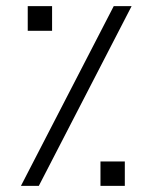

<svg xmlns="http://www.w3.org/2000/svg" viewBox="-20 -603 487 623"><path d="M349 -583H407L106 0H48ZM70 -583H149V-503H70ZM306 -79H385V0H306Z"/></svg>

Font: Noto Sans Syriac Eastern Light
Style: Regular
Weight: 300
Designer: Patrick Giasson and the Monotype Design Team
Foundry: Monotype Imaging Inc.
Version: Version 3.001